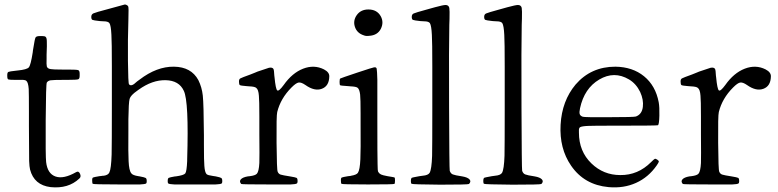

<svg xmlns="http://www.w3.org/2000/svg" viewBox="-20 -806 3398 839"><path d="M326.2 -25.4Q335.9 -33.2 329.6 -46.9Q323.2 -60.5 312.5 -53.7Q257.8 -22.5 222.7 -34.7Q187.5 -46.9 181.6 -97.7Q178.7 -122.1 179.7 -280.8Q180.7 -439.5 184.6 -445.3Q189.5 -453.1 200.7 -455.1Q211.9 -457 261.7 -457Q266.6 -457 276.4 -457Q315.4 -457 321.8 -459.5Q328.1 -461.9 328.1 -474.6Q328.1 -477.5 328.1 -479.5Q328.1 -481.4 328.1 -484.4Q328.1 -497.1 321.8 -499.5Q315.4 -502 277.3 -502Q267.6 -502 262.7 -502Q258.8 -502 251 -502Q212.9 -502 202.1 -503.9Q187.5 -505.9 184.6 -515.6Q182.6 -523.4 183.6 -549.8Q183.6 -553.7 183.6 -555.7Q183.6 -559.6 183.6 -567.4Q185.5 -612.3 184.6 -624Q184.6 -640.6 179.7 -644.5Q176.8 -648.4 165 -648.4Q162.1 -648.4 161.1 -648.4Q158.2 -648.4 154.3 -648.4Q138.7 -648.4 135.3 -642.1Q131.8 -635.7 126 -597.7Q125 -589.8 124 -585.9Q124 -583 123 -577.1Q114.3 -521.5 106 -511.7Q97.7 -502 57.6 -498Q52.7 -497.1 49.8 -497.1Q21.5 -494.1 16.6 -491.7Q11.7 -489.3 11.7 -477.5V-474.6Q11.7 -460.9 16.1 -459Q20.5 -457 44.9 -457Q48.8 -457 50.8 -457Q56.6 -457 67.4 -457Q88.9 -458 94.7 -453.1Q103.5 -446.3 105.5 -417Q106.4 -396.5 106.4 -318.4Q106.4 -282.2 106.4 -259.8Q106.4 -258.8 106.4 -256.8Q107.4 -127 107.4 -102.5Q108.4 -77.1 111.3 -65.4Q128.9 2.9 201.2 11.7Q278.3 19.5 326.2 -25.4Z M591.8 0Q612.3 -1 618.2 -3.9Q621.1 -5.9 621.1 -12.7Q621.1 -14.6 621.1 -15.6Q621.1 -25.4 616.7 -28.3Q612.3 -31.2 590.8 -35.2Q588.9 -35.2 585 -36.1Q559.6 -40 553.7 -48.8Q543.9 -60.5 542 -101.6Q540 -130.9 541 -240.2Q541 -255.9 541 -264.6Q541 -271.5 541 -285.2Q542 -358.4 546.4 -374Q550.8 -389.6 579.1 -409.2Q584 -412.1 585.9 -414.1Q645.5 -457 704.1 -455.6Q762.7 -454.1 783.2 -409.2Q805.7 -363.3 797.9 -109.4Q797.9 -106.4 797.9 -102.5Q795.9 -56.6 789.6 -48.3Q783.2 -40 748 -35.2H745.1Q721.7 -31.2 717.3 -28.8Q712.9 -26.4 712.9 -15.6Q712.9 -14.6 712.9 -12.7Q712.9 -5.9 715.8 -3.9Q721.7 -1 742.2 0Q756.8 0 811.5 0Q825.2 0 832 0Q838.9 0 852.5 0Q907.2 0 921.9 0Q942.4 -1 948.2 -3.9Q951.2 -5.9 951.2 -12.7Q951.2 -14.6 951.2 -15.6Q951.2 -25.4 946.8 -28.3Q942.4 -31.2 922.9 -35.2Q918 -36.1 910.2 -37.1Q888.7 -40 882.8 -44.9Q875 -52.7 873 -81.1Q871.1 -100.6 871.1 -173.8Q871.1 -200.2 871.1 -214.8Q870.1 -351.6 866.2 -388.2Q862.3 -424.8 846.7 -456.1Q815.4 -513.7 740.2 -514.6Q665 -515.6 589.8 -458Q585.9 -455.1 579.1 -450.2Q568.4 -441.4 565.4 -438.5Q550.8 -428.7 543.9 -437.5Q540 -441.4 539.1 -539.1Q538.1 -636.7 541 -717.8Q543 -775.4 540 -778.3Q539.1 -781.2 533.2 -784.2Q527.3 -787.1 524.4 -786.1Q522.5 -786.1 453.1 -766.6Q397.5 -752 388.2 -747.6Q378.9 -743.2 378.9 -732.4Q378.9 -721.7 383.8 -719.2Q388.7 -716.8 416 -713.9Q421.9 -712.9 432.6 -712.9Q452.1 -712.9 458 -705.1Q464.8 -695.3 466.8 -654.3Q468.8 -625 468.8 -515.6Q468.8 -460.9 468.8 -427.7Q468.8 -396.5 468.8 -342.8Q468.8 -175.8 467.8 -130.9Q465.8 -68.4 458 -52.7Q453.1 -41 433.6 -38.1Q426.8 -38.1 423.3 -37.1Q419.9 -36.1 414.1 -36.1Q390.6 -32.2 386.7 -30.3Q382.8 -28.3 382.8 -21.5Q382.8 -18.6 382.8 -17.6Q382.8 -6.8 384.8 -2.9Q386.7 0 501 0Q507.8 0 521.5 0Q577.1 0 591.8 0Z M1250 0Q1271.5 -1 1276.4 -3.9Q1280.3 -5.9 1280.3 -12.7Q1280.3 -14.6 1280.3 -15.6Q1280.3 -26.4 1275.9 -28.8Q1271.5 -31.2 1247.1 -35.2Q1215.8 -40 1206.5 -43Q1197.3 -45.9 1193.4 -55.7Q1189.5 -62.5 1188.5 -182.1Q1187.5 -301.8 1191.4 -316.4Q1206.1 -376 1253.9 -423.8Q1273.4 -443.4 1284.7 -445.3Q1295.9 -447.3 1314.5 -434.6Q1354.5 -406.2 1386.2 -418Q1418 -429.7 1418.9 -471.7Q1419.9 -490.2 1395.5 -502.9Q1352.5 -524.4 1304.7 -505.9Q1256.8 -487.3 1219.7 -434.6Q1198.2 -405.3 1191.4 -411.1Q1184.6 -417 1179.7 -467.8Q1179.7 -470.7 1178.7 -475.6Q1177.7 -500 1174.8 -504.9Q1169.9 -512.7 1155.3 -509.8Q1144.5 -506.8 1105.5 -493.2Q1097.7 -490.2 1093.8 -488.3Q1085.9 -485.4 1074.2 -480.5Q1036.1 -466.8 1030.3 -463.4Q1024.4 -460 1024.4 -451.2Q1024.4 -449.2 1024.4 -448.2Q1024.4 -436.5 1028.3 -434.1Q1032.2 -431.6 1056.6 -429.7Q1061.5 -429.7 1069.3 -428.7Q1093.8 -427.7 1099.6 -421.9Q1109.4 -415 1111.3 -387.7Q1113.3 -368.2 1113.3 -296.9Q1113.3 -268.6 1113.3 -252Q1113.3 -240.2 1113.3 -218.8Q1114.3 -121.1 1113.3 -93.8Q1111.3 -56.6 1102.5 -46.9Q1095.7 -39.1 1071.3 -36.1Q1065.4 -35.2 1062.5 -35.2Q1040 -31.2 1032.2 -22Q1024.4 -12.7 1034.2 -2Q1038.1 0 1155.3 0Q1163.1 0 1176.8 0Q1234.4 0 1250 0Z M1704.1 -30.3Q1703.1 -31.2 1691.4 -33.2Q1679.7 -35.2 1673.8 -36.1Q1652.3 -40 1645 -43.5Q1637.7 -46.9 1632.8 -54.7Q1629.9 -59.6 1629.9 -89.8Q1628.9 -119.1 1628.9 -283.2Q1628.9 -297.9 1628.9 -324.2Q1628.9 -428.7 1628.9 -457Q1627.9 -496.1 1626 -505.9Q1624 -512.7 1617.2 -511.7Q1615.2 -511.7 1614.3 -511.7Q1610.4 -511.7 1540 -488.3Q1469.7 -464.8 1466.8 -462.9Q1463.9 -460.9 1463.9 -448.2Q1463.9 -435.5 1466.3 -433.6Q1468.8 -431.6 1500 -429.7Q1503.9 -429.7 1511.7 -428.7Q1535.2 -427.7 1542 -422.9Q1550.8 -417 1553.7 -392.6Q1555.7 -375 1555.7 -309.6Q1555.7 -293 1555.7 -283.2Q1555.7 -278.3 1555.7 -267.6Q1556.6 -143.6 1554.7 -110.4Q1552.7 -63.5 1543.9 -50.8Q1538.1 -42 1514.6 -38.1Q1511.7 -37.1 1510.7 -37.1Q1506.8 -36.1 1501 -36.1Q1477.5 -32.2 1473.6 -30.3Q1469.7 -28.3 1469.7 -21.5Q1469.7 -18.6 1469.7 -17.6Q1469.7 -6.8 1471.7 -2.9Q1473.6 0 1587.9 0Q1701.2 0 1703.6 -2.4Q1706.1 -4.9 1706.1 -17.1Q1706.1 -29.3 1704.1 -30.3ZM1592.8 -649.4Q1629.9 -651.4 1644.5 -680.7Q1658.2 -709 1643.6 -735.4Q1627 -764.6 1589.8 -764.6Q1556.6 -764.6 1539.1 -740.2Q1522.5 -716.8 1530.3 -690.4Q1539.1 -661.1 1570.3 -651.4Q1579.1 -647.5 1592.8 -649.4Z M2029.3 -2Q2040 -12.7 2031.7 -22Q2023.4 -31.2 2000 -35.2Q1967.8 -40 1958.5 -43.9Q1949.2 -47.9 1945.3 -59.6Q1943.4 -67.4 1942.4 -338.9Q1941.4 -612.3 1943.4 -697.3Q1943.4 -707 1944.3 -723.6Q1945.3 -761.7 1943.4 -771.5Q1940.4 -784.2 1926.8 -784.2Q1917 -784.2 1880.9 -774.4Q1865.2 -769.5 1856.4 -767.6Q1852.5 -766.6 1845.7 -764.6Q1795.9 -751 1787.6 -747.1Q1779.3 -743.2 1779.3 -732.4Q1779.3 -721.7 1784.2 -719.2Q1789.1 -716.8 1816.4 -713.9Q1822.3 -712.9 1833 -712.9Q1852.5 -712.9 1858.4 -705.1Q1865.2 -694.3 1867.2 -653.3Q1869.1 -624 1869.1 -513.7Q1869.1 -458 1869.1 -424.8Q1869.1 -388.7 1869.1 -326.2Q1869.1 -168 1868.2 -125Q1866.2 -66.4 1857.4 -50.8Q1850.6 -40 1827.1 -38.1Q1818.4 -37.1 1812.5 -36.1Q1779.3 -30.3 1778.3 -28.3Q1775.4 -24.4 1775.4 -15.1Q1775.4 -5.9 1778.3 -2.9Q1781.2 0 1903.3 1Q2025.4 1 2029.3 -2Z M2345.7 -2Q2356.4 -12.7 2348.1 -22Q2339.8 -31.2 2316.4 -35.2Q2284.2 -40 2274.9 -43.9Q2265.6 -47.9 2261.7 -59.6Q2259.8 -67.4 2258.8 -338.9Q2257.8 -612.3 2259.8 -697.3Q2259.8 -707 2260.7 -723.6Q2261.7 -761.7 2259.8 -771.5Q2256.8 -784.2 2243.2 -784.2Q2233.4 -784.2 2197.3 -774.4Q2181.6 -769.5 2172.9 -767.6Q2168.9 -766.6 2162.1 -764.6Q2112.3 -751 2104 -747.1Q2095.7 -743.2 2095.7 -732.4Q2095.7 -721.7 2100.6 -719.2Q2105.5 -716.8 2132.8 -713.9Q2138.7 -712.9 2149.4 -712.9Q2168.9 -712.9 2174.8 -705.1Q2181.6 -694.3 2183.6 -653.3Q2185.5 -624 2185.5 -513.7Q2185.5 -458 2185.5 -424.8Q2185.5 -388.7 2185.5 -326.2Q2185.5 -168 2184.6 -125Q2182.6 -66.4 2173.8 -50.8Q2167 -40 2143.6 -38.1Q2134.8 -37.1 2128.9 -36.1Q2095.7 -30.3 2094.7 -28.3Q2091.8 -24.4 2091.8 -15.1Q2091.8 -5.9 2094.7 -2.9Q2097.7 0 2219.7 1Q2341.8 1 2345.7 -2Z M2849.6 -83Q2858.4 -95.7 2858.9 -99.6Q2859.4 -103.5 2852.1 -108.4Q2844.7 -113.3 2841.3 -111.8Q2837.9 -110.4 2825.2 -97.7Q2767.6 -40 2690.4 -41Q2617.2 -41 2564.5 -91.8Q2509.8 -144.5 2509.8 -226.6Q2509.8 -228.5 2509.8 -232.4Q2508.8 -246.1 2514.6 -250Q2522.5 -254.9 2552.7 -255.9Q2575.2 -256.8 2658.2 -256.8Q2678.7 -256.8 2689.5 -256.8Q2851.6 -256.8 2855.5 -258.8Q2860.4 -263.7 2861.3 -300.8Q2862.3 -337.9 2858.4 -359.4Q2844.7 -431.6 2794.4 -472.7Q2744.1 -513.7 2668.9 -514.6Q2562.5 -514.6 2495.1 -436.5Q2435.5 -365.2 2429.7 -261.2Q2423.8 -157.2 2475.6 -82Q2533.2 2 2639.6 11.7Q2705.1 17.6 2759.3 -6.8Q2813.5 -31.2 2849.6 -83ZM2526.4 -295.9Q2515.6 -299.8 2513.2 -307.6Q2510.7 -315.4 2514.6 -333Q2533.2 -419.9 2598.6 -458.5Q2664.1 -497.1 2728.5 -459Q2759.8 -440.4 2777.3 -404.3Q2793 -370.1 2789.1 -338.9Q2785.2 -306.6 2758.8 -296.9Q2750 -293.9 2642.6 -293.9Q2534.2 -293 2526.4 -295.9Z M3179.7 0Q3201.2 -1 3206.1 -3.9Q3210 -5.9 3210 -12.7Q3210 -14.6 3210 -15.6Q3210 -26.4 3205.6 -28.8Q3201.2 -31.2 3176.8 -35.2Q3145.5 -40 3136.2 -43Q3127 -45.9 3123 -55.7Q3119.1 -62.5 3118.2 -182.1Q3117.2 -301.8 3121.1 -316.4Q3135.7 -376 3183.6 -423.8Q3203.1 -443.4 3214.4 -445.3Q3225.6 -447.3 3244.1 -434.6Q3284.2 -406.2 3315.9 -418Q3347.7 -429.7 3348.6 -471.7Q3349.6 -490.2 3325.2 -502.9Q3282.2 -524.4 3234.4 -505.9Q3186.5 -487.3 3149.4 -434.6Q3127.9 -405.3 3121.1 -411.1Q3114.3 -417 3109.4 -467.8Q3109.4 -470.7 3108.4 -475.6Q3107.4 -500 3104.5 -504.9Q3099.6 -512.7 3085 -509.8Q3074.2 -506.8 3035.2 -493.2Q3027.3 -490.2 3023.4 -488.3Q3015.6 -485.4 3003.9 -480.5Q2965.8 -466.8 2960 -463.4Q2954.1 -460 2954.1 -451.2Q2954.1 -449.2 2954.1 -448.2Q2954.1 -436.5 2958 -434.1Q2961.9 -431.6 2986.3 -429.7Q2991.2 -429.7 2999 -428.7Q3023.4 -427.7 3029.3 -421.9Q3039.1 -415 3041 -387.7Q3043 -368.2 3043 -296.9Q3043 -268.6 3043 -252Q3043 -240.2 3043 -218.8Q3043.9 -121.1 3043 -93.8Q3041 -56.6 3032.2 -46.9Q3025.4 -39.1 3001 -36.1Q2995.1 -35.2 2992.2 -35.2Q2969.7 -31.2 2961.9 -22Q2954.1 -12.7 2963.9 -2Q2967.8 0 3085 0Q3092.8 0 3106.4 0Q3164.1 0 3179.7 0Z"/></svg>

Font: Bpmf GenWan Min R
Style: R
Weight: 400
Foundry: But Ko
Version: Version 1.320